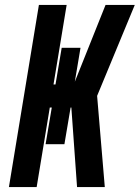

<svg xmlns="http://www.w3.org/2000/svg" viewBox="-20 -755 564 775"><path d="M16 0 137 -735H249L196 -414H204L229 -562H305L282 -425L406 -735H524L372 -368L403 0H291L268 -321H265L240 -173H164L189 -321H181L128 0Z"/></svg>

Font: Iosevka Heavy
Style: Italic
Weight: 900
Italic angle: -9°
Monospace: yes
Designer: Belleve Invis
Foundry: Belleve Invis
Version: Version 32.5.0; ttfautohint (v1.8.4)